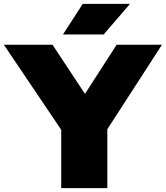

<svg xmlns="http://www.w3.org/2000/svg" viewBox="-50 -971 856 991"><path d="M266 0V-301L-30 -740H221L388.5 -486.5L552 -740H786L504 -304V0ZM275 -793 377 -951H621L485 -793Z"/></svg>

Font: Encode Sans Expanded Expanded Black
Style: Regular
Weight: 900
Width: 7
Designer: Multiple Designers
Foundry: Impallari Type
Version: Version 3.000; ttfautohint (v1.8.3) -l 8 -r 50 -G 200 -x 14 